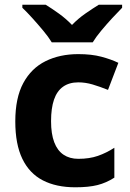

<svg xmlns="http://www.w3.org/2000/svg" viewBox="-20 -852 554 816"><path d="M300 -56Q219 -56 162 -85.5Q105 -115 75 -177Q45 -239 45 -336Q45 -436 79 -499Q113 -562 173.5 -592Q234 -622 313 -622Q369 -622 410.5 -611Q452 -600 483 -585L439 -470Q404 -484 373.5 -493Q343 -502 313 -502Q274 -502 248 -483.5Q222 -465 209.5 -428.5Q197 -392 197 -337Q197 -283 210.5 -247.5Q224 -212 250 -194.5Q276 -177 313 -177Q360 -177 396 -189.5Q432 -202 466 -224V-97Q432 -75 394.5 -65.5Q357 -56 300 -56ZM200 -672Q186 -695 163.5 -722Q141 -749 117.5 -775Q94 -801 75 -819V-832H174Q200 -816 230 -794.5Q260 -773 286 -746Q312 -773 343 -794.5Q374 -816 400 -832H499V-819Q481 -801 457 -775Q433 -749 410.5 -722Q388 -695 374 -672Z"/></svg>

Font: Noto Sans Malayalam UI
Style: Regular
Weight: 400
Designer: Jelle Bosma - Monotype Design Team
Foundry: Monotype Imaging Inc.
Version: Version 2.104